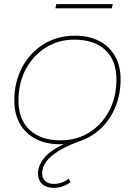

<svg xmlns="http://www.w3.org/2000/svg" viewBox="-20 -692 650 925"><path d="M238 213Q204 213 183.5 194.5Q163 176 163 144Q163 104 196 65.5Q229 27 305 -5L302 1Q291 2 283.5 2.5Q276 3 269 3Q202 3 152.5 -22.5Q103 -48 76 -95.5Q49 -143 49 -207Q49 -297 86.5 -367.5Q124 -438 190 -479Q256 -520 341 -520Q409 -520 458 -494.5Q507 -469 534 -422Q561 -375 561 -310Q561 -240 537.5 -180.5Q514 -121 471 -78Q428 -35 370 -14Q305 9 263.5 34.5Q222 60 202.5 87Q183 114 183 142Q183 167 198 180.5Q213 194 240 194Q259 194 277.5 187.5Q296 181 311 169L319 186Q302 199 281.5 206Q261 213 238 213ZM272 -16Q350 -16 410.5 -54Q471 -92 506 -158.5Q541 -225 541 -309Q541 -401 487.5 -451Q434 -501 338 -501Q261 -501 200 -462.5Q139 -424 104 -358Q69 -292 69 -208Q69 -117 122.5 -66.5Q176 -16 272 -16ZM247 -652 251 -672H523L519 -652Z"/></svg>

Font: Montserrat Thin Thin
Style: Italic
Weight: 250
Italic angle: -11.3°
Version: Version 9.000